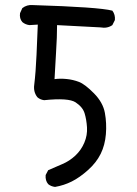

<svg xmlns="http://www.w3.org/2000/svg" viewBox="-20 -749 540 757"><path d="M197 -12Q181 -14 170 -23Q158 -37 160 -59L170 -78Q197 -90 225.5 -102Q254 -114 277 -135.5Q300 -157 312.5 -186.5Q325 -216 323 -247Q321 -278 313.5 -302.5Q306 -327 278 -345.5Q250 -364 154 -354Q138 -356 127 -366Q111 -387 115 -415Q121 -464 124 -532.5Q127 -601 129 -652L96 -650Q80 -652 68 -662Q56 -676 59 -697L68 -717Q86 -731 109 -729Q370 -721 423 -707Q435 -691 433 -670L423 -650Q403 -636 376 -641L205 -650Q205 -604 201 -542.5Q197 -481 195 -437Q217 -440 242.5 -437.5Q268 -435 291.5 -426Q315 -417 350.5 -381Q386 -345 393.5 -304Q401 -263 397.5 -220Q394 -177 377 -142.5Q360 -108 327 -78.5Q294 -49 263 -33.5Q232 -18 197 -12Z"/></svg>

Font: NaniFont Regular
Style: Regular
Weight: 400
Designer: Nanigashitei
Version: Version 1.036